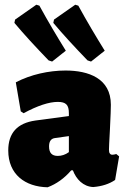

<svg xmlns="http://www.w3.org/2000/svg" viewBox="-20 -783 543 814"><path d="M15 -145C15 -44 86 9 182 11C219 -3 253 -27 282 -61H289C303 -23 333 8 375 10C412 7 443 -3 468 -20L485 -120L473 -130C466 -128 461 -127 456 -127C451 -127 448 -129 446 -132C443 -135 442 -141 442 -148C442 -154 443 -182 446 -233C449 -290 450 -326 450 -339C450 -451 355 -484 258 -484C187 -484 110 -467 47 -434L68 -311L80 -303C139 -335 188 -351 225 -351C260 -351 272 -338 272 -303V-291L130 -272C53 -261 15 -219 15 -145ZM44 -700 41 -686C82 -637 131 -584 186 -527L201 -522L259 -568C220 -631 182 -695 147 -759L134 -763ZM209 -700 206 -686C247 -637 296 -584 351 -527L366 -522L424 -568C385 -631 347 -695 312 -759L299 -763ZM215 -198 272 -206V-138C257 -127 241 -122 225 -122C200 -122 188 -135 188 -162C188 -181 194 -196 215 -198Z"/></svg>

Font: Luna Sans Black
Style: Regular
Weight: 900
Designer: Juan Pablo del Peral
Foundry: Huerta Tipografica
Version: Version 2.001; ttfautohint (v1.5)